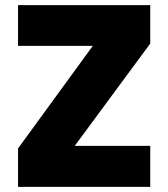

<svg xmlns="http://www.w3.org/2000/svg" viewBox="-20 -725 653 745"><path d="M563 -705H50V-547H340L50 -149V0H563V-159H270L563 -556Z"/></svg>

Font: SVN-Poppins ExtraBold
Style: Regular
Weight: 800
Designer: Ninad Kale (Devanagari), Jonny Pinhorn (Latin)
Foundry: Indian Type Foundry
Version: Version 3.002 2017; ttfautohint (v1.8.3)